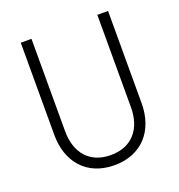

<svg xmlns="http://www.w3.org/2000/svg" viewBox="-129 -808 864 926"><g transform="rotate(-20 303.0 -345.0)"><path d="M79 -700V-226C79 -87 162 10 303 10C444 10 527 -87 527 -226V-700H472V-226C472 -114 411 -42 303 -42C195 -42 134 -114 134 -226V-700Z"/></g></svg>

Font: Jost Light
Style: Regular
Weight: 300
Version: Version 3.710